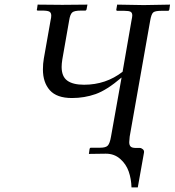

<svg xmlns="http://www.w3.org/2000/svg" viewBox="-20 -666 757 832"><path d="M542 -74.2Q540 -56.6 540 -49.8Q540 -37.1 546.1 -31Q552.2 -24.9 568.8 -24.9H585.9Q592.3 -24.9 598.9 -19.3Q605.5 -13.7 604 -4.9L577.1 146H549.8Q548.8 108.9 537.6 76.9Q526.4 44.9 500.7 22.5Q475.1 0 439 0H437L365.2 1L368.2 -21Q369.6 -25.9 374 -25.9H414.1Q439 -25.9 447.5 -35.6Q456.1 -45.4 460.9 -73.2L506.8 -330.1Q442.9 -275.4 394.3 -258.3Q345.7 -241.2 292 -241.2Q226.1 -241.2 196 -274.9Q166 -308.6 166 -365.2Q166 -390.6 169.9 -412.1L199.2 -578.1Q202.1 -589.8 202.1 -598.1Q202.1 -611.3 193.8 -615.7Q185.5 -620.1 163.1 -620.1H145Q139.2 -620.1 139.2 -624L140.1 -625L143.1 -646L250 -645L358.9 -646L355 -625Q353.5 -620.1 349.1 -620.1H331.1Q301.3 -620.1 292.5 -611.6Q283.7 -603 279.8 -578.1L250 -408.2Q247.1 -389.6 247.1 -376Q247.1 -334.5 271.5 -316.7Q295.9 -298.8 344.2 -298.8Q439 -298.8 511.2 -355L549.8 -577.1Q553.2 -592.8 553.2 -599.1Q553.2 -610.8 545.9 -615Q538.6 -619.1 519 -619.1H488.8Q483.9 -619.1 483.9 -624L487.8 -646L603 -644L716.8 -646L713.9 -625Q712.4 -619.1 708 -619.1H678.2Q652.3 -619.1 644 -612.1Q635.7 -605 630.9 -577.1Z"/></svg>

Font: Common Serif
Style: Bold Italic
Weight: 700
Italic angle: -12°
Designer: Philipp H. Poll, Khaled Hosny
Foundry: Stefan Peev, Context Ltd.
Version: Version 1.026